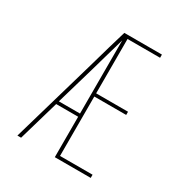

<svg xmlns="http://www.w3.org/2000/svg" viewBox="-171 -863 942 991"><g transform="rotate(30 300.0 -367.5)"><path d="M72 0 214 -490 254 -630 285 -735H509V-716H315V-392H505V-373H315V-19H509V0H295V-241H164L94 0ZM169 -260H295V-696Q280 -645 265.5 -593.5Q251 -542 236 -490Z"/></g></svg>

Font: Iosevka Thin Extended
Style: Regular
Weight: 100
Width: 7
Monospace: yes
Designer: Belleve Invis
Foundry: Belleve Invis
Version: Version 32.5.0; ttfautohint (v1.8.4)